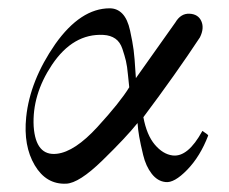

<svg xmlns="http://www.w3.org/2000/svg" viewBox="-20 -434 552 462"><path d="M481 -108Q462 -58 430.5 -25.5Q399 7 378 4Q359 2 345 -16Q331 -34 324.5 -61Q318 -88 315 -105Q312 -122 311 -138Q283 -103 226.5 -48Q170 7 139 8Q91 10 63.5 -36.5Q36 -83 43 -152Q52 -240 113 -328Q174 -414 244 -414Q262 -414 274.5 -401Q287 -388 293 -360.5Q299 -333 301.5 -314Q304 -295 306 -260Q307 -251 307 -246L402 -380Q415 -402 436 -401Q457 -400 464.5 -383Q472 -366 461 -344Q403 -256 325 -152Q333 -109 352.5 -86Q372 -63 395 -60Q432 -55 467 -119Q481 -110 481 -108ZM291 -224Q290 -231 288 -253Q286 -275 283 -287.5Q280 -300 274.5 -316.5Q269 -333 257.5 -341Q246 -349 229 -350Q156 -354 105 -278Q57 -206 61 -130Q66 -58 117 -64Q160 -69 214.5 -128.5Q269 -188 291 -224Z"/></svg>

Font: GFS BodoniClassic
Style: Regular
Weight: 400
Designer: George D. Matthiopoulos
Foundry: George D. Matthiopoulos
Version: Macromedia Fontographer 4.1.5 140901